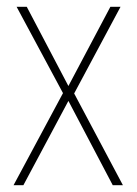

<svg xmlns="http://www.w3.org/2000/svg" viewBox="-20 -547 404 567"><path d="M166 -272 29 -527H59L182 -293L306 -527H336L199 -271L343 0H313L182 -249L49 0H20Z"/></svg>

Font: Noto Sans Devanagari UI Condensed Thin
Style: Regular
Weight: 100
Width: 3
Designer: Jelle Bosma - Monotype Design Team
Foundry: Monotype Imaging Inc.
Version: Version 2.004; ttfautohint (v1.8.4.7-5d5b)